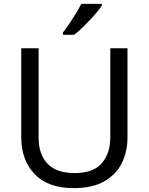

<svg xmlns="http://www.w3.org/2000/svg" viewBox="-20 -964 771 994"><path d="M640 -252Q640 -178 610 -118.5Q580 -59 518.5 -24.5Q457 10 362 10Q229 10 159.5 -62.5Q90 -135 90 -254V-714H180V-251Q180 -164 226.5 -116Q273 -68 367 -68Q464 -68 507.5 -119.5Q551 -171 551 -252V-714H640ZM507 -934Q495 -916 470 -887.5Q445 -859 416.5 -830.5Q388 -802 364 -784H306V-796Q321 -815 338.5 -841Q356 -867 373 -894.5Q390 -922 401 -944H507Z"/></svg>

Font: TSCustom
Style: Regular
Weight: 400
Designer: Monotype Design Team
Foundry: Monotype Imaging Inc.
Version: Version 2.004; ttfautohint (v1.8.3) -l 8 -r 50 -G 200 -x 14 